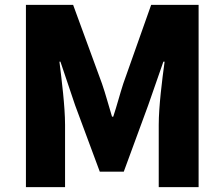

<svg xmlns="http://www.w3.org/2000/svg" viewBox="-20 -765 917 785"><path d="M86 0H246V-255C246 -329 232 -440 223 -513H227L287 -335L388 -63H486L586 -335L648 -513H653C643 -440 629 -329 629 -255V0H792V-745H598L484 -423C470 -380 458 -333 443 -288H438C424 -333 412 -380 397 -423L279 -745H86Z"/></svg>

Font: Noto Sans KR Black
Style: Regular
Weight: 900
Designer: Ryoko NISHIZUKA 西塚涼子 (kana, bopomofo & ideographs); Paul D. Hunt (Latin, Greek & Cyrillic); Sandoll Communications 산돌커뮤니
Foundry: Adobe
Version: Version 2.004;hotconv 1.0.118;makeotfexe 2.5.65603